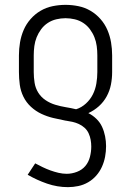

<svg xmlns="http://www.w3.org/2000/svg" viewBox="-20 -548 540 791"><path d="M260 223Q216 223 174 208.5Q132 194 94 172L125 125Q140 133 155.5 140.5Q171 148 187.5 154Q204 160 221 164Q238 168 255 168Q276 168 297 160Q318 152 331.5 136Q345 120 350.5 98.5Q356 77 356 56Q356 42 353.5 28Q351 14 345 1Q339 -12 328.5 -21.5Q318 -31 305 -37Q292 -43 278.5 -46Q265 -49 251 -51H250Q224 -56 199 -62Q174 -68 150.5 -79Q127 -90 107.5 -108Q88 -126 76.5 -149.5Q65 -173 61.5 -199Q58 -225 58 -251V-320Q58 -347 62.5 -373.5Q67 -400 77.5 -424.5Q88 -449 106 -469.5Q124 -490 147 -503.5Q170 -517 196.5 -522.5Q223 -528 250 -528Q277 -528 303.5 -522.5Q330 -517 353 -503.5Q376 -490 394 -469.5Q412 -449 422.5 -424.5Q433 -400 437.5 -373.5Q442 -347 442 -320V-251Q442 -225 437 -199.5Q432 -174 419.5 -151Q407 -128 387.5 -110.5Q368 -93 344 -82Q362 -73 377 -58.5Q392 -44 400.5 -25.5Q409 -7 413 13.5Q417 34 417 54Q417 76 413 97.5Q409 119 400 139Q391 159 376.5 175.5Q362 192 343 203Q324 214 302.5 218.5Q281 223 260 223ZM294 -98Q316 -105 334 -121.5Q352 -138 362.5 -159Q373 -180 377 -204Q381 -228 381 -251V-320Q381 -339 378.5 -358Q376 -377 369 -394.5Q362 -412 350.5 -427.5Q339 -443 323 -453.5Q307 -464 288 -468.5Q269 -473 250 -473Q231 -473 212 -468.5Q193 -464 177 -453.5Q161 -443 149.5 -427.5Q138 -412 131 -394.5Q124 -377 121.5 -358Q119 -339 119 -320V-251Q119 -229 122.5 -207Q126 -185 137.5 -166.5Q149 -148 167.5 -135.5Q186 -123 207.5 -116.5Q229 -110 250.5 -106.5Q272 -103 293 -98Z"/></svg>

Font: Iosevka SS18 Light
Style: Regular
Weight: 300
Monospace: yes
Designer: Belleve Invis
Foundry: Belleve Invis
Version: Version 25.1.1; ttfautohint (v1.8.4)